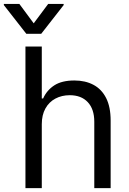

<svg xmlns="http://www.w3.org/2000/svg" viewBox="-54 -966 665 986"><path d="M160.6 -328.1V0H76.7V-727.1H160.6V-460.4H167.5Q186.5 -502.9 225.1 -527.8Q263.7 -552.7 328.1 -552.7Q383.8 -552.7 425.8 -530.5Q467.8 -508.3 491 -462.6Q514.2 -417 514.2 -346.7V0H430.2V-340.8Q430.2 -405.8 396.7 -441.4Q363.3 -477.1 304.2 -477.1Q263.2 -477.1 230.5 -459.7Q197.8 -442.4 179.2 -408.9Q160.6 -375.5 160.6 -328.1ZM45.4 -945.8 119.1 -846.2 193.4 -945.8H272.9V-939.9L157.7 -792.5H81.1L-34.2 -939.9V-945.8Z"/></svg>

Font: Sahel VF Regular
Style: Regular
Weight: 400
Foundry: Saber Rastikerdar (saber.rastikerdar@gmail.com)
Version: Version 3.4.0